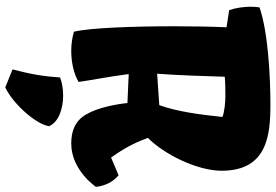

<svg xmlns="http://www.w3.org/2000/svg" viewBox="-181 -616 1061 739"><g transform="rotate(90 349.5 -246.5)"><path d="M102.1 -0.5C124 5.9 149.4 9.8 175.8 9.8C219.2 9.8 264.6 0 295.4 -18.6C289.1 -64 274.4 -138.2 265.1 -211.4L376.5 -206.5C381.3 -162.1 393.6 -93.8 420.4 -47.4C446.8 -2 489.3 9.8 532.2 9.8C636.2 9.8 699.2 -85.4 699.2 -85.4C695.3 -120.1 681.2 -149.9 654.8 -172.4L586.4 -143.6C538.6 -210 522.9 -253.4 510.7 -285.2C543 -317.4 573.7 -363.8 596.7 -413.1C621.6 -466.3 637.2 -522.9 637.2 -568.8C637.2 -744.6 500.5 -756.8 382.3 -756.8C272.5 -756.8 102.5 -747.6 8.3 -714.8C6.8 -703.6 5.9 -691.9 5.9 -680.7C5.9 -654.3 10.3 -623 19 -598.1L85 -587.9C82.5 -533.2 81.1 -462.4 81.1 -387.7C81.1 -231.9 86.9 -62 102.1 -0.5ZM263.7 -320.8C269.5 -391.1 273.4 -513.7 275.4 -581.1C294.9 -583 323.2 -583.5 348.6 -583.5C376 -583.5 410.6 -579.6 430.2 -572.3C420.9 -484.9 410.2 -400.9 384.8 -329.1ZM278.3 52.7C273.9 116.7 265.6 165.5 247.1 235.8L316.4 263.7C376 236.3 457.5 148.4 465.8 95.2C449.2 57.1 397 41 347.2 41C321.8 41 296.9 45.4 278.3 52.7Z"/></g></svg>

Font: Kavoon
Style: Regular
Weight: 400
Designer: Viktoriya Grabowska
Foundry: Viktoriya Grabowska
Version: Version 1.002